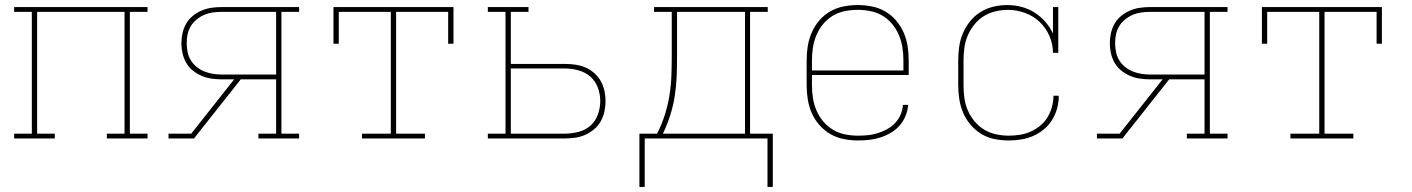

<svg xmlns="http://www.w3.org/2000/svg" viewBox="-20 -548 5590 760"><path d="M36 0V-19H106V-501H36V-520H564V-501H494V-19H564V0H403V-19H473V-501H127V-19H197V0Z M647 0V-19H737L907 -234H856Q836 -234 816 -237Q796 -240 777.5 -248Q759 -256 743 -269Q727 -282 717 -299.5Q707 -317 702.5 -337Q698 -357 698 -377Q698 -397 702.5 -417Q707 -437 717 -454.5Q727 -472 743 -485Q759 -498 777.5 -506Q796 -514 816 -517Q836 -520 856 -520H1164V-501H1094V-19H1164V0H1003V-19H1073V-234H933L748 0ZM856 -253H1073V-501H856Q839 -501 821.5 -498.5Q804 -496 788 -489Q772 -482 758 -470.5Q744 -459 735 -444Q726 -429 722.5 -412Q719 -395 719 -377Q719 -360 722.5 -342.5Q726 -325 735 -310Q744 -295 758 -283.5Q772 -272 788 -265.5Q804 -259 821.5 -256Q839 -253 856 -253Z M1413 0V-19H1527V-501H1321V-375H1300V-520H1775V-375H1754V-501H1548V-19H1662V0Z M1911 0V-19H1981V-501H1911V-520H2072V-501H2002V-295H2216Q2237 -295 2257.5 -292Q2278 -289 2297 -281Q2316 -273 2332 -259Q2348 -245 2358 -227Q2368 -209 2372.5 -188.5Q2377 -168 2377 -148Q2377 -127 2372.5 -106.5Q2368 -86 2358 -68Q2348 -50 2332 -36.5Q2316 -23 2297 -14.5Q2278 -6 2257.5 -3Q2237 0 2216 0ZM2002 -19H2216Q2243 -19 2270 -26Q2297 -33 2317 -50.5Q2337 -68 2346.5 -94.5Q2356 -121 2356 -148Q2356 -175 2346.5 -201Q2337 -227 2317 -244.5Q2297 -262 2270 -269.5Q2243 -277 2216 -277H2002Z M2511 192V-19H2581Q2599 -54 2611 -91.5Q2623 -129 2629.5 -168Q2636 -207 2637.5 -246.5Q2639 -286 2639 -325V-501H2569V-520H3019V-501H2949V-19H3039V192H3018V0H2532V192ZM2929 -19V-501H2660V-325Q2660 -286 2658.5 -246.5Q2657 -207 2651 -168.5Q2645 -130 2633 -92Q2621 -54 2604 -19Z M3376 8Q3348 8 3320 2.5Q3292 -3 3267.5 -17Q3243 -31 3224 -52.5Q3205 -74 3193.5 -100Q3182 -126 3177.5 -154Q3173 -182 3173 -210V-310Q3173 -338 3177.5 -366Q3182 -394 3193.5 -420Q3205 -446 3223.5 -467.5Q3242 -489 3266.5 -503Q3291 -517 3319 -522.5Q3347 -528 3375 -528Q3403 -528 3431 -522.5Q3459 -517 3483.5 -503Q3508 -489 3526.5 -467.5Q3545 -446 3556.5 -420Q3568 -394 3572.5 -366Q3577 -338 3577 -310V-251H3194V-210Q3194 -184 3198 -159Q3202 -134 3212 -110.5Q3222 -87 3239 -67Q3256 -47 3278 -34Q3300 -21 3325.5 -16Q3351 -11 3376 -11Q3396 -11 3416 -13Q3436 -15 3455 -21Q3474 -27 3492 -37Q3510 -47 3523.5 -61.5Q3537 -76 3545 -94.5Q3553 -113 3554 -133H3575Q3573 -111 3564.5 -89.5Q3556 -68 3541 -51Q3526 -34 3506.5 -22.5Q3487 -11 3465.5 -4Q3444 3 3421.5 5.5Q3399 8 3376 8ZM3194 -269H3556V-310Q3556 -335 3552 -360.5Q3548 -386 3538 -409.5Q3528 -433 3511.5 -453Q3495 -473 3473 -486Q3451 -499 3425.5 -504Q3400 -509 3375 -509Q3350 -509 3324.5 -504Q3299 -499 3277 -486Q3255 -473 3238.5 -453Q3222 -433 3212 -409.5Q3202 -386 3198 -360.5Q3194 -335 3194 -310Z M3973 8Q3945 8 3917 2.5Q3889 -3 3865 -17.5Q3841 -32 3822.5 -53.5Q3804 -75 3793 -100.5Q3782 -126 3777.5 -154Q3773 -182 3773 -210V-310Q3773 -338 3777 -365Q3781 -392 3792 -417.5Q3803 -443 3820.5 -464.5Q3838 -486 3861.5 -500.5Q3885 -515 3912 -521.5Q3939 -528 3967 -528Q3995 -528 4022.5 -521Q4050 -514 4074 -499Q4098 -484 4117 -462.5Q4136 -441 4148 -415V-520H4169V-339H4148Q4148 -373 4134 -405.5Q4120 -438 4095 -461.5Q4070 -485 4037 -497Q4004 -509 3970 -509Q3945 -509 3920 -503Q3895 -497 3874 -484Q3853 -471 3837 -451Q3821 -431 3811 -408Q3801 -385 3797.5 -360Q3794 -335 3794 -310V-210Q3794 -185 3797.5 -159.5Q3801 -134 3811 -111Q3821 -88 3837.5 -68Q3854 -48 3875.5 -35Q3897 -22 3922 -16.5Q3947 -11 3973 -11Q3995 -11 4017 -14.5Q4039 -18 4059.5 -27Q4080 -36 4097.5 -50.5Q4115 -65 4126.5 -84Q4138 -103 4144 -125Q4150 -147 4150 -169H4171Q4171 -144 4164.5 -119.5Q4158 -95 4145 -74Q4132 -53 4112.5 -36.5Q4093 -20 4070 -10Q4047 0 4022.5 4Q3998 8 3973 8Z M4322 0V-19H4412L4582 -234H4531Q4511 -234 4491 -237Q4471 -240 4452.5 -248Q4434 -256 4418 -269Q4402 -282 4392 -299.5Q4382 -317 4377.5 -337Q4373 -357 4373 -377Q4373 -397 4377.5 -417Q4382 -437 4392 -454.5Q4402 -472 4418 -485Q4434 -498 4452.5 -506Q4471 -514 4491 -517Q4511 -520 4531 -520H4839V-501H4769V-19H4839V0H4678V-19H4748V-234H4608L4423 0ZM4531 -253H4748V-501H4531Q4514 -501 4496.5 -498.5Q4479 -496 4463 -489Q4447 -482 4433 -470.5Q4419 -459 4410 -444Q4401 -429 4397.5 -412Q4394 -395 4394 -377Q4394 -360 4397.5 -342.5Q4401 -325 4410 -310Q4419 -295 4433 -283.5Q4447 -272 4463 -265.5Q4479 -259 4496.5 -256Q4514 -253 4531 -253Z M5088 0V-19H5202V-501H4996V-375H4975V-520H5450V-375H5429V-501H5223V-19H5337V0Z"/></svg>

Font: Iosevka Etoile Thin
Style: Regular
Weight: 100
Designer: Belleve Invis
Foundry: Belleve Invis
Version: Version 22.1.2; ttfautohint (v1.8.4)